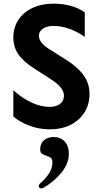

<svg xmlns="http://www.w3.org/2000/svg" viewBox="-20 -698 563 1051"><path d="M193 -503Q193 -463 253 -427L337 -374Q403 -333 436.5 -287.5Q470 -242 470 -184Q470 -127 442.5 -83Q415 -39 366 -14.5Q317 10 253 10Q195 10 142.5 -9.5Q90 -29 53 -60V-204Q102 -160 153 -136.5Q204 -113 253 -113Q288 -113 309 -129.5Q330 -146 330 -174Q330 -197 312.5 -219Q295 -241 257 -265L172 -320Q108 -360 80.5 -400.5Q53 -441 53 -493Q53 -547 80.5 -589Q108 -631 158 -654.5Q208 -678 273 -678Q327 -678 372 -664.5Q417 -651 444 -630V-496Q405 -524 360.5 -540Q316 -556 273 -556Q237 -556 215 -541Q193 -526 193 -503ZM357 143Q357 196 317 246Q277 296 216 331Q212 333 206 333Q200 333 196 329.5Q192 326 192 321Q192 313 200 306Q267 247 267 192Q267 174 259 167Q251 160 233 154Q216 149 208 142.5Q200 136 200 119Q200 88 220.5 70Q241 52 275 52Q312 52 334.5 77Q357 102 357 143Z"/></svg>

Font: Madhuban SemiBold
Style: Regular
Weight: 600
Designer: jaikishan Patel
Foundry: MagicType
Version: Version 1.000